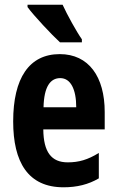

<svg xmlns="http://www.w3.org/2000/svg" viewBox="-20 -786 497 816"><path d="M246 -766H97V-756C123 -720 200 -638 235 -606H328V-619C306 -650 265 -724 246 -766ZM234 -556C104 -556 36 -454 36 -270C36 -97 99 10 250 10C307 10 356 -2 400 -28V-136C353 -107 315 -96 268 -96C198 -96 165 -140 164 -236H425V-310C425 -460 357 -556 234 -556ZM236 -454C280 -454 304 -407 304 -330H165C167 -418 194 -454 236 -454Z"/></svg>

Font: Noto Sans Hebrew ExtraCondensed
Style: Bold
Weight: 700
Width: 2
Designer: Monotype Design Team
Foundry: Monotype Imaging Inc.
Version: Version 2.004